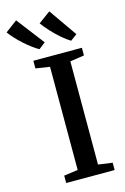

<svg xmlns="http://www.w3.org/2000/svg" viewBox="-220 -1063 731 1127"><g transform="rotate(-15 145.0 -499.5)"><path d="M120.5 -56.5V-683.5L35 -696.5V-743H330V-696.5L244 -683.5V-56.5L330 -44.5V0H35.5V-45ZM87 -799.5Q69 -809.5 46.5 -826.2Q24 -843 1.2 -863.5Q-21.5 -884 -41 -905Q-60.5 -926 -73.5 -944.5L-1.5 -998.5L127.5 -830.5L88 -799.5ZM279.5 -799.5Q255.5 -813.5 226.8 -838.5Q198 -863.5 171.5 -892.2Q145 -921 127.5 -945.5L200.5 -999L319.5 -828.5L280.5 -799.5Z"/></g></svg>

Font: Merriweather 48pt SemiBold
Style: Regular
Weight: 600
Version: Version 2.100